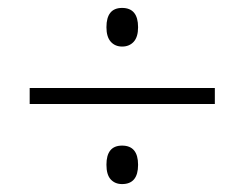

<svg xmlns="http://www.w3.org/2000/svg" viewBox="-20 -593 611 480"><path d="M285.2 -573.2Q325.2 -573.2 325.2 -524.9Q325.2 -500.5 314.2 -488.5Q303.2 -476.6 285.4 -476.6Q267.6 -476.6 256.8 -488.8Q246.1 -501 246.1 -524.9Q246.1 -573.2 285.2 -573.2ZM517.1 -333H54.2V-373H517.1ZM285.2 -229Q325.2 -229 325.2 -180.9Q325.2 -132.8 285.2 -132.8Q267.6 -132.8 256.8 -144.5Q246.1 -156.2 246.1 -181.2Q246.1 -229 285.2 -229Z"/></svg>

Font: Open Sans Hebrew Light
Style: Regular
Weight: 300
Foundry: Ascender Corporation, Yanek Iontef
Version: Version 2.001;PS 002.001;hotconv 1.0.70;makeotf.lib2.5.58329